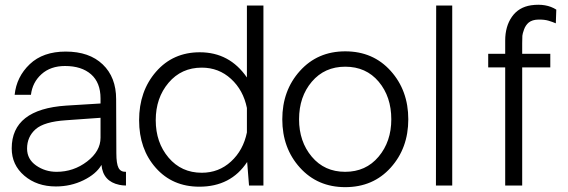

<svg xmlns="http://www.w3.org/2000/svg" viewBox="-20 -773 2366 800"><path d="M212.9 3.9Q133.8 3.9 81.3 -41Q28.8 -85.9 28.8 -154.8Q28.8 -317.9 255.9 -333L398.9 -341.8V-362.8Q398.9 -428.7 359.4 -463.4Q319.8 -498 251 -498Q190.9 -498 153.1 -464.1Q115.2 -430.2 108.9 -377.9H41Q48.8 -453.1 104 -505.6Q159.2 -558.1 253.9 -558.1Q352.1 -558.1 408 -504.6Q463.9 -451.2 463.9 -359.9L464.8 -134.8Q464.8 -90.8 473.9 -73.5Q482.9 -56.2 504.9 -57.1V0Q489.7 0 477.1 -2.9Q409.2 -17.1 402.8 -85.9Q380.9 -47.9 327.9 -22Q274.9 3.9 212.9 3.9ZM215.8 -57.1Q286.6 -57.1 342.8 -100.1Q398.9 -143.1 398.9 -199.2V-282.2L255.9 -272Q164.1 -266.1 128.4 -234.6Q92.8 -203.1 92.8 -153.8Q92.8 -109.9 130.4 -83.5Q168 -57.1 215.8 -57.1Z M1077.6 -750V0H1017.6L1009.8 -98.1Q941.9 4.9 810.5 4.9Q698.7 4.9 629.2 -73.5Q559.6 -151.9 559.6 -272Q559.6 -393.1 630.1 -474.1Q700.7 -555.2 812.5 -555.2Q936.5 -555.2 1008.8 -450.2V-750ZM820.8 -53.2Q891.6 -53.2 942.6 -100.1Q993.7 -147 1008.8 -221.2V-323.2Q993.7 -397.5 942.6 -444.3Q891.6 -491.2 820.8 -491.2Q735.8 -491.2 682.4 -428.2Q628.9 -365.2 628.9 -272.2Q628.9 -179.2 682.4 -116.2Q735.8 -53.2 820.8 -53.2Z M1418.5 6.8Q1303.2 6.8 1229.7 -74.5Q1156.2 -155.8 1156.2 -275.9Q1156.2 -396 1229.7 -477.5Q1303.2 -559.1 1418.5 -559.1Q1534.7 -559.1 1607.9 -477.5Q1681.2 -396 1681.2 -275.9Q1681.2 -155.8 1607.9 -74.5Q1534.7 6.8 1418.5 6.8ZM1610.4 -275.9Q1610.4 -370.1 1557.9 -432.6Q1505.4 -495.1 1418.5 -495.1Q1332.5 -495.1 1279.3 -432.6Q1226.1 -370.1 1226.1 -275.9Q1226.1 -183.1 1279.1 -120.1Q1332 -57.1 1418.2 -57.1Q1504.4 -57.1 1557.4 -120.1Q1610.4 -183.1 1610.4 -275.9Z M1796.4 0 1797.4 -750H1864.3V0Z M2085 0V-492.2H2014.2V-548.8H2085V-604Q2085 -663.1 2113 -703.1Q2141.1 -743.2 2192.9 -751Q2255.9 -759.8 2297.9 -732.9L2295.9 -675.8Q2282.7 -681.6 2265.4 -686.8Q2248 -691.9 2222.9 -691.4Q2197.8 -690.9 2183.1 -679.2Q2169.9 -668 2163.6 -650.4Q2157.2 -632.8 2156.5 -624Q2155.8 -615.2 2155.8 -592.8V-548.8H2272.9V-492.2H2155.8V0Z"/></svg>

Font: Oakes Grotesk
Style: Light
Weight: 300
Designer: Samuel Oakes
Foundry: Samuel Oakes
Version: Version 1.0 | wf-rip DC20170320